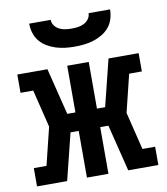

<svg xmlns="http://www.w3.org/2000/svg" viewBox="-83 -810 766 879"><g transform="rotate(-10 300.0 -370.0)"><path d="M18 0V-85H77L120 -260L77 -435H18V-520H158L212 -303H250V-520H350V-303H388L442 -520H582V-435H523L480 -260L523 -85H582V0H442L388 -217H350V0H250V-217H212L158 0ZM300 -600Q278 -600 256 -602.5Q234 -605 213 -611.5Q192 -618 172.5 -629.5Q153 -641 139 -658Q125 -675 118.5 -696.5Q112 -718 112 -740H212Q212 -725 221 -713Q230 -701 243 -694.5Q256 -688 270.5 -686Q285 -684 300 -684Q315 -684 329.5 -686Q344 -688 357 -694.5Q370 -701 379 -713Q388 -725 388 -740H488Q488 -718 481.5 -696.5Q475 -675 461 -658Q447 -641 427.5 -629.5Q408 -618 387 -611.5Q366 -605 344 -602.5Q322 -600 300 -600Z"/></g></svg>

Font: Iosevka HT Extended
Style: Bold
Weight: 700
Width: 7
Monospace: yes
Designer: Belleve Invis
Foundry: Belleve Invis
Version: Version 32.3.0; ttfautohint (v1.8.4)